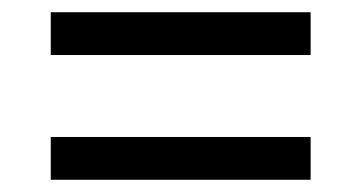

<svg xmlns="http://www.w3.org/2000/svg" viewBox="-20 -509 560 314"><path d="M63 -419H488V-489H63ZM63 -215H488V-285H63Z"/></svg>

Font: Noto Sans SemiCondensed
Style: Italic
Weight: 400
Width: 4
Italic angle: -12°
Designer: Monotype Design Team
Foundry: Monotype Imaging Inc.
Version: Version 2.013